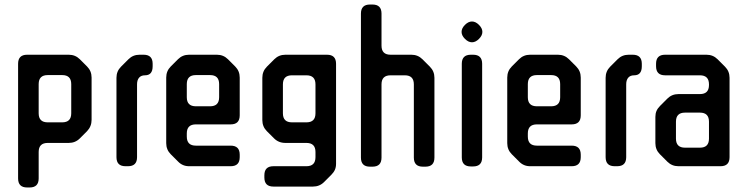

<svg xmlns="http://www.w3.org/2000/svg" viewBox="-20 -727 3306 849"><path d="M60 62V-445Q60 -485 100 -485H284Q313 -485 333 -465L365 -433Q385 -413 385 -384V-197Q385 -168 365 -147L333 -115Q313 -95 284 -95H191Q151 -95 151 -55V62Q151 102 111 102H100Q60 102 60 62ZM151 -355V-226Q151 -186 191 -186H255Q295 -186 295 -226V-355Q295 -395 255 -395H191Q151 -395 151 -355Z M546 8H535Q495 8 495 -32V-383Q495 -412 515 -432L548 -465Q568 -485 597 -485H615Q655 -485 655 -445V-434Q655 -394 621 -394Q604 -394 595 -383.5Q586 -373 586 -354V-32Q586 8 546 8Z M1000 -177H846Q806 -177 806 -137V-123Q806 -83 846 -83H1000Q1040 -83 1040 -43V-32Q1040 8 1000 8H816Q787 8 767 -13L735 -45Q715 -65 715 -94V-384Q715 -413 735 -433L767 -465Q787 -485 816 -485H939Q968 -485 988 -465L1020 -433Q1040 -413 1040 -384V-217Q1040 -177 1000 -177ZM846 -257H909Q949 -257 949 -297V-355Q949 -395 909 -395H846Q806 -395 806 -355V-297Q806 -257 846 -257Z M1375 -32V-55Q1375 -95 1335 -95H1242Q1212 -95 1192 -115L1160 -147Q1140 -167 1140 -196V-383Q1140 -412 1160 -432L1193 -465Q1213 -485 1242 -485H1426Q1466 -485 1466 -445V-3Q1466 12 1461 23.5Q1456 35 1445 46L1413 78Q1393 98 1364 98H1189Q1149 98 1149 58V48Q1149 8 1189 8H1335Q1375 8 1375 -32ZM1271 -186H1335Q1375 -186 1375 -226V-354Q1375 -394 1335 -394H1271Q1231 -394 1231 -354V-226Q1231 -186 1271 -186Z M1576 -30V-667Q1576 -707 1616 -707H1627Q1667 -707 1667 -667V-525Q1667 -485 1707 -485H1799Q1828 -485 1848 -465L1881 -432Q1901 -412 1901 -383V-30Q1901 10 1861 10H1850Q1810 10 1810 -30V-354Q1810 -394 1770 -394H1707Q1667 -394 1667 -354V-30Q1667 10 1627 10H1616Q1576 10 1576 -30Z M2067 -632Q2083 -632 2098 -617Q2113 -602 2113 -586Q2113 -570 2098 -555Q2083 -540 2067 -540Q2051 -540 2036 -555Q2021 -570 2021 -586Q2021 -602 2036 -617Q2051 -632 2067 -632ZM2062 -485H2072Q2112 -485 2112 -445V-31Q2112 9 2072 9H2062Q2022 9 2022 -31V-445Q2022 -485 2062 -485Z M2508 -177H2354Q2314 -177 2314 -137V-123Q2314 -83 2354 -83H2508Q2548 -83 2548 -43V-32Q2548 8 2508 8H2324Q2295 8 2275 -13L2243 -45Q2223 -65 2223 -94V-384Q2223 -413 2243 -433L2275 -465Q2295 -485 2324 -485H2447Q2476 -485 2496 -465L2528 -433Q2548 -413 2548 -384V-217Q2548 -177 2508 -177ZM2354 -257H2417Q2457 -257 2457 -297V-355Q2457 -395 2417 -395H2354Q2314 -395 2314 -355V-297Q2314 -257 2354 -257Z M2709 8H2698Q2658 8 2658 -32V-383Q2658 -412 2678 -432L2711 -465Q2731 -485 2760 -485H2778Q2818 -485 2818 -445V-434Q2818 -394 2784 -394Q2767 -394 2758 -383.5Q2749 -373 2749 -354V-32Q2749 8 2709 8Z M2931 -12 2898 -45Q2878 -65 2878 -94V-210Q2878 -225 2883 -236.5Q2888 -248 2899 -259L2931 -291Q2951 -311 2980 -311H3075Q3115 -311 3115 -351V-354Q3115 -394 3075 -394H2921Q2881 -394 2881 -434V-445Q2881 -485 2921 -485H3104Q3133 -485 3153 -465L3186 -432Q3206 -412 3206 -383V-32Q3206 8 3166 8H2980Q2951 8 2931 -12ZM3075 -229H3009Q2969 -229 2969 -189V-114Q2969 -74 3009 -74H3075Q3115 -74 3115 -114V-189Q3115 -229 3075 -229Z"/></svg>

Font: ZCOOL QingKe HuangYou
Style: Regular
Weight: 400
Version: Version 1.000